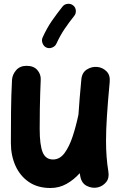

<svg xmlns="http://www.w3.org/2000/svg" viewBox="-20 -905 629 999"><path d="M550.8 -478.5Q541 -374 536.4 -301.3Q531.7 -228.5 531.7 -173.3Q531.7 -127.4 534.7 -89.1Q537.6 -50.8 543.9 -11.7Q549.3 22 532.2 42.7Q515.1 63.5 489.7 69.8Q460.9 76.7 432.4 62.7Q403.8 48.8 397.5 11.2Q396 3.4 395 -3.9Q363.8 30.8 325.7 52Q287.6 73.2 242.7 73.2Q176.3 73.2 130.4 42Q84.5 10.7 60.5 -42.5Q36.6 -95.7 36.6 -161.1Q36.6 -239.7 37.4 -323.5Q38.1 -407.2 42.5 -489.7Q44.4 -517.1 64 -539.8Q83.5 -562.5 118.7 -562.5Q155.3 -562.5 174.3 -540.5Q193.4 -518.6 191.9 -489.7Q190.4 -454.1 189.2 -418.5Q188 -382.8 187.3 -338.9Q186.5 -294.9 186.5 -234.4Q186.5 -150.9 201.9 -113Q217.3 -75.2 255.9 -75.2Q291 -75.2 315.7 -108.4Q340.3 -141.6 357.9 -194.8Q375.5 -248 388.2 -308.6Q390.6 -348.1 394.5 -393.6Q398.4 -439 403.3 -492.2Q406.7 -527.8 432.4 -543.7Q458 -559.6 486.3 -556.6Q513.2 -554.2 533.7 -534.4Q554.2 -514.6 550.8 -478.5ZM360.4 -877Q373 -867.2 374.5 -850.8Q376 -834.5 366.2 -822.3Q338.9 -788.1 316.2 -754.6Q293.5 -721.2 273.4 -677.7Q267.1 -663.6 251.2 -657.5Q235.4 -651.4 221.2 -657.7Q207.5 -664.1 201.4 -679.9Q195.3 -695.8 201.7 -710Q224.6 -760.3 251.2 -798.3Q277.8 -836.4 305.2 -870.6Q314.9 -883.3 331.5 -885Q348.1 -886.7 360.4 -877Z"/></svg>

Font: Mikhak-DS1-FD ExtraBold
Style: Regular
Weight: 800
Designer: Amin Abedi
Version: Version 3.2